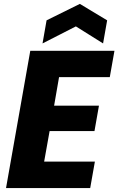

<svg xmlns="http://www.w3.org/2000/svg" viewBox="-20 -962 605 982"><path d="M565.4 -702.3 541.5 -567.4H282L256.7 -421.4H486.1L463.2 -291.6H233.7L205.8 -135.5H465.3L441.3 0H10.8L134.9 -702.3ZM528 -858 507.2 -739.9 368.1 -827 197.5 -739.9 218.2 -858 388.4 -942.1Z"/></svg>

Font: Poppins Variable
Style: Italic
Weight: 100
Italic angle: -10°
Designer: Jonny Pinhorn
Foundry: Indian Type Foundry
Version: Version 6.000